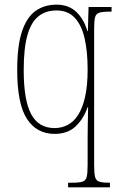

<svg xmlns="http://www.w3.org/2000/svg" viewBox="-20 -566 519 826"><path d="M273 240V220H290Q321 220 335 215.5Q349 211 353 195Q357 179 357 143V27Q357 2 357.5 -24.5Q358 -51 358.5 -73Q359 -95 359 -105H357Q339 -54 305 -22Q271 10 215 10Q138 10 96 -54.5Q54 -119 54 -265Q54 -369 74.5 -430.5Q95 -492 133 -519Q171 -546 223 -546Q275 -546 308 -515Q341 -484 356 -432H358L361 -536H460V-516H454Q422 -516 407.5 -511.5Q393 -507 389 -491.5Q385 -476 385 -441V143Q385 179 389 195Q393 211 407 215.5Q421 220 449 220H453V240ZM215 -15Q245 -15 271 -28.5Q297 -42 316 -71.5Q335 -101 346 -149Q357 -197 357 -267Q357 -344 344 -401Q331 -458 301.5 -489.5Q272 -521 223 -521Q177 -521 145.5 -496Q114 -471 98 -415Q82 -359 82 -264Q82 -135 114 -75Q146 -15 215 -15Z"/></svg>

Font: Noto Serif Khmer Condensed Thin
Style: Regular
Weight: 250
Width: 3
Designer: Danh Hong and the Monotype Design Team
Foundry: Monotype Imaging Inc.
Version: Version 2.004